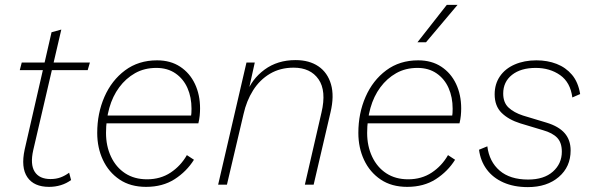

<svg xmlns="http://www.w3.org/2000/svg" viewBox="-20 -756 2430 786"><path d="M181 9Q119 9 92 -30.5Q65 -70 81 -144L191 -624L231 -635L116 -141Q103 -83 122 -53Q141 -23 187 -23Q210 -23 228.5 -30Q247 -37 263 -49L271 -19Q252 -5 229 2Q206 9 181 9ZM61 -469 69 -500H348L339 -469Z M578 9Q514 9 469.5 -21Q425 -51 401.5 -101Q378 -151 378 -212Q378 -292 407.5 -359.5Q437 -427 492 -468Q547 -509 623 -509Q678 -509 717.5 -483Q757 -457 778 -412.5Q799 -368 799 -312Q799 -298 797.5 -282.5Q796 -267 792 -251H397L398 -283H775L761 -272Q763 -284 763.5 -293Q764 -302 764 -311Q764 -358 747.5 -395.5Q731 -433 698.5 -455.5Q666 -478 620 -478Q571 -478 533 -456.5Q495 -435 468 -398.5Q441 -362 427.5 -314Q414 -266 414 -212Q414 -158 434.5 -114.5Q455 -71 492.5 -46.5Q530 -22 582 -22Q637 -22 678.5 -49.5Q720 -77 745 -121L774 -102Q744 -54 695 -22.5Q646 9 578 9Z M873 0 989 -500H1023L994 -369L988 -371Q1010 -432 1063 -471Q1116 -510 1190 -510Q1246 -510 1283.5 -484.5Q1321 -459 1335 -411Q1349 -363 1333 -296L1264 0H1228L1296 -295Q1317 -384 1284 -431.5Q1251 -479 1182 -479Q1127 -479 1085 -454Q1043 -429 1016 -386Q989 -343 977 -289L909 0Z M1647 9Q1583 9 1538.5 -21Q1494 -51 1470.5 -101Q1447 -151 1447 -212Q1447 -292 1476.5 -359.5Q1506 -427 1561 -468Q1616 -509 1692 -509Q1747 -509 1786.5 -483Q1826 -457 1847 -412.5Q1868 -368 1868 -312Q1868 -298 1866.5 -282.5Q1865 -267 1861 -251H1466L1467 -283H1844L1830 -272Q1832 -284 1832.5 -293Q1833 -302 1833 -311Q1833 -358 1816.5 -395.5Q1800 -433 1767.5 -455.5Q1735 -478 1689 -478Q1640 -478 1602 -456.5Q1564 -435 1537 -398.5Q1510 -362 1496.5 -314Q1483 -266 1483 -212Q1483 -158 1503.5 -114.5Q1524 -71 1561.5 -46.5Q1599 -22 1651 -22Q1706 -22 1747.5 -49.5Q1789 -77 1814 -121L1843 -102Q1813 -54 1764 -22.5Q1715 9 1647 9ZM1809 -736H1853L1724 -583H1689Z M2141 10Q2084 10 2041 -9Q1998 -28 1972.5 -62.5Q1947 -97 1941 -143L1975 -157Q1983 -94 2025.5 -57.5Q2068 -21 2142 -21Q2207 -21 2243.5 -53.5Q2280 -86 2280 -135Q2280 -172 2261 -192Q2242 -212 2203 -223L2110 -251Q2062 -266 2033.5 -294Q2005 -322 2005 -370Q2005 -412 2026.5 -443.5Q2048 -475 2087 -492Q2126 -509 2176 -509Q2221 -509 2258.5 -494.5Q2296 -480 2321.5 -450Q2347 -420 2355 -371L2323 -357Q2315 -419 2273 -448.5Q2231 -478 2173 -478Q2112 -478 2076 -449.5Q2040 -421 2040 -373Q2040 -336 2062 -315.5Q2084 -295 2121 -283L2217 -254Q2267 -239 2291.5 -211Q2316 -183 2316 -140Q2316 -73 2267.5 -31.5Q2219 10 2141 10Z"/></svg>

Font: Kantumruy Pro ExtraLight
Style: Italic
Weight: 250
Italic angle: -13°
Version: Version 1.002